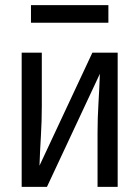

<svg xmlns="http://www.w3.org/2000/svg" viewBox="-20 -724 540 744"><path d="M64 0V-520H142V-312Q142 -254 138.5 -197Q135 -140 133 -82L338 -520H436V0H358V-208Q358 -266 361.5 -323Q365 -380 367 -438L162 0ZM100 -636V-704H400V-636Z"/></svg>

Font: Iosevka Term SS14
Style: Regular
Weight: 400
Monospace: yes
Designer: Belleve Invis
Foundry: Belleve Invis
Version: Version 24.1.1; ttfautohint (v1.8.4)